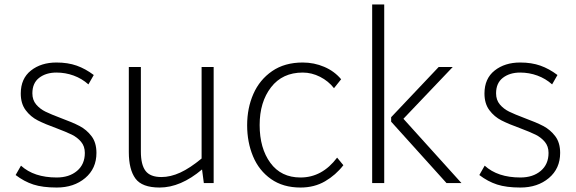

<svg xmlns="http://www.w3.org/2000/svg" viewBox="-20 -820 2579 860"><path d="M50 -36 74 -78Q132 -25 234 -25Q290 -25 325 -54.5Q360 -84 360 -135Q360 -165 343 -185Q326 -205 301.5 -217Q277 -229 232 -246Q182 -264 149.5 -280.5Q117 -297 95 -326.5Q73 -356 73 -401Q73 -468 118.5 -504Q164 -540 233 -540Q284 -540 323.5 -526Q363 -512 400 -484L376 -442Q347 -468 310 -481.5Q273 -495 233 -495Q186 -495 155.5 -471.5Q125 -448 125 -402Q125 -372 142 -352Q159 -332 183.5 -320Q208 -308 253 -291Q305 -272 336.5 -255.5Q368 -239 390 -210Q412 -181 412 -135Q412 -65 361.5 -22.5Q311 20 234 20Q171 20 129.5 6.5Q88 -7 50 -36Z M937 -520V0H893L885 -61Q789 20 695 20Q616 20 586.5 -20.5Q557 -61 557 -139V-520H611V-141Q611 -82 632 -54.5Q653 -27 703 -27Q744 -27 787.5 -47Q831 -67 883 -110V-520Z M1087 -259Q1087 -336 1115 -399.5Q1143 -463 1199 -501.5Q1255 -540 1336 -540Q1387 -540 1432.5 -520.5Q1478 -501 1508 -465L1476 -425Q1451 -457 1413.5 -476Q1376 -495 1336 -495Q1245 -495 1194 -429Q1143 -363 1143 -260Q1143 -156 1191 -90.5Q1239 -25 1326 -25Q1423 -25 1490 -114L1518 -80Q1484 -36 1436 -8Q1388 20 1326 20Q1248 20 1194 -18Q1140 -56 1113.5 -119.5Q1087 -183 1087 -259Z M1647 -800H1701V0H1647ZM2047 0H1980L1732 -275V-295L1945 -520H2008L1787 -288Z M2127 -36 2151 -78Q2209 -25 2311 -25Q2367 -25 2402 -54.5Q2437 -84 2437 -135Q2437 -165 2420 -185Q2403 -205 2378.5 -217Q2354 -229 2309 -246Q2259 -264 2226.5 -280.5Q2194 -297 2172 -326.5Q2150 -356 2150 -401Q2150 -468 2195.5 -504Q2241 -540 2310 -540Q2361 -540 2400.5 -526Q2440 -512 2477 -484L2453 -442Q2424 -468 2387 -481.5Q2350 -495 2310 -495Q2263 -495 2232.5 -471.5Q2202 -448 2202 -402Q2202 -372 2219 -352Q2236 -332 2260.5 -320Q2285 -308 2330 -291Q2382 -272 2413.5 -255.5Q2445 -239 2467 -210Q2489 -181 2489 -135Q2489 -65 2438.5 -22.5Q2388 20 2311 20Q2248 20 2206.5 6.5Q2165 -7 2127 -36Z"/></svg>

Font: Martel Sans ExtraLight
Style: Regular
Weight: 275
Designer: Dan Reynolds and Mathieu Réguer
Foundry: Dan Reynolds and Mathieu Réguer
Version: Version 1.002; ttfautohint (v1.1) -l 5 -r 5 -G 72 -x 0 -D la